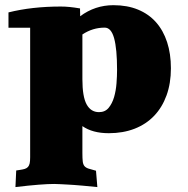

<svg xmlns="http://www.w3.org/2000/svg" viewBox="-20 -511 736 752"><path d="M390.1 -402.8Q342.8 -402.8 302.7 -376V-200.7Q302.7 -132.3 319.3 -102.1Q335.9 -71.8 367.7 -71.8Q391.6 -71.8 405.5 -88.6Q419.4 -105.5 426.8 -130.6Q434.1 -155.8 436.3 -184.6Q438.5 -213.4 438.5 -237.3Q438.5 -319.3 427 -361.1Q415.5 -402.8 390.1 -402.8ZM192.4 209.5Q168.9 209.5 131.3 212.4Q93.8 215.3 40.5 221.7L43.5 156.7L59.1 154.3Q69.8 152.8 77.4 150.4Q85 147.9 89.6 142.8Q94.2 137.7 96.2 128.9Q98.1 120.1 98.1 105V-402.3H13.2V-462.4Q105 -485.4 218.3 -485.4Q235.8 -485.4 253.2 -483.6Q270.5 -481.9 293.5 -478Q293.5 -475.6 293.5 -471.4Q293.5 -467.3 293.7 -462.6Q293.9 -458 293.9 -453.6Q293.9 -449.2 293.9 -447.3Q352.1 -490.7 424.3 -490.7Q478.5 -490.7 520.5 -473.4Q562.5 -456.1 591.1 -423.8Q619.6 -391.6 634.5 -345.9Q649.4 -300.3 649.4 -243.7Q649.4 -184.6 632.3 -137.5Q615.2 -90.3 583.7 -57.4Q552.2 -24.4 507.1 -6.8Q461.9 10.7 406.2 10.7Q342.3 10.7 302.7 -17.1V88.4Q302.7 108.9 304 120.6Q305.2 132.3 310.3 138.9Q315.4 145.5 326.2 149.2Q336.9 152.8 356 157.7L361.3 221.7L305.2 216.3Q285.2 214.4 269.8 213.4Q254.4 212.4 241.7 211.7Q229 210.9 217.3 210.4Q205.6 210 192.4 209.5Z"/></svg>

Font: Tienne Black
Style: Regular
Weight: 900
Designer: vernon adams
Foundry: vernon adams
Version: Version 001.001